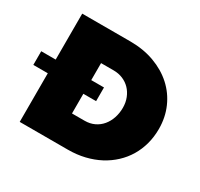

<svg xmlns="http://www.w3.org/2000/svg" viewBox="-142 -852 1075 1032"><g transform="rotate(30 395.0 -336.0)"><path d="M1.5 -301.8V-386.7H91.3V-671.9H390.1Q471.7 -671.9 539.6 -647Q607.4 -622.1 656 -578.1Q704.6 -534.2 731.4 -473.4Q758.3 -412.6 758.3 -340.8Q758.3 -291.5 746.3 -247.3Q734.4 -203.1 711.7 -165.3Q689 -127.4 656.2 -96.9Q623.5 -66.4 582.8 -44.9Q542 -23.4 493.4 -11.7Q444.8 0 390.1 0H91.3V-301.8ZM390.1 -179.7Q423.3 -179.7 450 -192.4Q476.6 -205.1 495.1 -227.3Q513.7 -249.5 523.7 -279.3Q533.7 -309.1 533.7 -342.8Q533.7 -375.5 522.7 -403.1Q511.7 -430.7 492.7 -450.4Q473.6 -470.2 447.3 -481.2Q420.9 -492.2 390.1 -492.2H312V-386.7H391.1V-301.8H312V-179.7Z"/></g></svg>

Font: Paytone One
Style: Regular
Weight: 400
Designer: vernon adams
Foundry: vernon adams
Version: 1.000